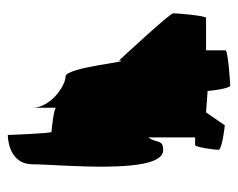

<svg xmlns="http://www.w3.org/2000/svg" viewBox="-79 -539 610 492"><g transform="rotate(90 226.0 -293.0)"><path d="M14 -432C14 -423 135 -293 135 -293C137 -335 152 -156 176 -156C200 -156 256 -117 256 -72V-132C256 -126 313 -120 318 -120C322 -120 326 -2 326 -8C326 -8 401 -7 401 -72C401 -137 429 -406 365 -406C336 -406 349 -392 332 -368V-488H352C357 -488 364 -539 364 -548C364 -557 304 -564 301 -564L268 -516L213 -520C213 -527 207 -578 199 -578C191 -578 109 -572 109 -566V-516H26C20 -516 14 -440 14 -432Z"/></g></svg>

Font: Ampere
Style: SCUltCnd
Weight: 400
Version: Version 1